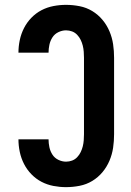

<svg xmlns="http://www.w3.org/2000/svg" viewBox="-20 -763 540 791"><path d="M252 8Q226 8 200 3Q174 -2 151 -14Q128 -26 109.5 -45Q91 -64 79 -87.5Q67 -111 61.5 -137Q56 -163 56 -189H180Q180 -173 183.5 -156.5Q187 -140 196 -126Q205 -112 220.5 -104.5Q236 -97 252 -97Q265 -97 277 -101.5Q289 -106 298 -115.5Q307 -125 312.5 -136.5Q318 -148 321 -160Q324 -172 325 -185Q326 -198 326 -210V-525Q326 -537 325 -550Q324 -563 321 -575Q318 -587 312.5 -598.5Q307 -610 298 -619.5Q289 -629 277 -633.5Q265 -638 252 -638Q236 -638 220.5 -630.5Q205 -623 196 -609Q187 -595 183.5 -578.5Q180 -562 180 -546H56Q56 -572 61.5 -598Q67 -624 79 -647.5Q91 -671 109.5 -690Q128 -709 151 -721Q174 -733 200 -738Q226 -743 252 -743Q280 -743 308 -737.5Q336 -732 360 -717.5Q384 -703 402 -681.5Q420 -660 431 -634Q442 -608 446 -580.5Q450 -553 450 -525V-210Q450 -182 446 -154.5Q442 -127 431 -101Q420 -75 402 -53.5Q384 -32 360 -17.5Q336 -3 308 2.5Q280 8 252 8Z"/></svg>

Font: Iosevka Curly Extrabold
Style: Regular
Weight: 800
Monospace: yes
Designer: Belleve Invis
Foundry: Belleve Invis
Version: Version 22.1.2; ttfautohint (v1.8.4)